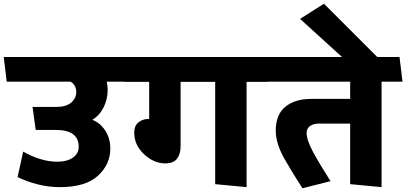

<svg xmlns="http://www.w3.org/2000/svg" viewBox="-31 -985 2173 1027"><path d="M640 -548H540Q542 -538 543.5 -527Q545 -516 545 -505Q545 -455 523.5 -411.5Q502 -368 463 -344Q505 -328 532 -286.5Q559 -245 559 -190Q559 -106 493 -45Q427 16 289 16Q229 16 170 1Q111 -14 63 -38L93 -174Q137 -149 183.5 -134.5Q230 -120 276 -120Q327 -120 358.5 -141.5Q390 -163 390 -200Q390 -244 360 -267Q330 -290 267 -290H160L143 -413H269Q323 -413 350 -436.5Q377 -460 377 -494Q377 -510 369.5 -524.5Q362 -539 347 -548H5L-11 -680H623Z M1120 0V-547H935V-203Q935 -160 915.5 -135.5Q896 -111 853 -111Q792 -111 739.5 -160Q687 -209 687 -276Q687 -312 709.5 -330.5Q732 -349 767 -349V-547H634Q630 -581 626 -613.5Q622 -646 618 -680H1383L1400 -547H1288V16Z M1842 0V-324H1675Q1646 -324 1627.5 -311Q1609 -298 1609 -273Q1609 -236 1644.5 -170.5Q1680 -105 1737 -16L1587 22Q1542 -46 1493 -131Q1444 -216 1444 -286Q1444 -373 1496 -414.5Q1548 -456 1633 -456H1842V-548H1394L1378 -680H2106L2122 -548H2010V16Z M2029 -638 1858 -626 1574 -884 1702 -965Z"/></svg>

Font: Palanquin Dark SemiBold
Style: Regular
Weight: 600
Designer: Pria Ravichandran
Version: Version 1.001